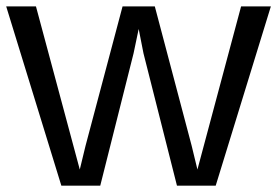

<svg xmlns="http://www.w3.org/2000/svg" viewBox="-20 -585 874 605"><path d="M173.3 0 -0.5 -564.9H93.3L231.4 -50.8L249.5 -125.5L366.2 -564.9H467.8L584 -125.5L602.1 -50.8L739.7 -564.9H833.5L659.7 0H537.6L432.1 -417L417 -493.7L400.9 -417L295.9 0Z"/></svg>

Font: Duru Sans
Style: Regular
Weight: 400
Designer: Onur Yazõcõgil
Foundry: Onur Yazõcõgil
Version: Version 1.001